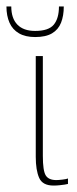

<svg xmlns="http://www.w3.org/2000/svg" viewBox="-48 -573 239 596"><path d="M118 3Q84 3 73.5 -21Q63 -45 63 -86V-399H85V-89Q85 -43 94 -28.5Q103 -14 127 -14Q133 -14 146 -15.5Q159 -17 163 -19V-2Q160 -1 153 0Q146 1 137 2Q128 3 118 3ZM61 -458Q31 -458 11 -469.5Q-9 -481 -18.5 -502.5Q-28 -524 -28 -553H-13Q-13 -516 6 -496.5Q25 -477 61 -477Q103 -477 119 -496.5Q135 -516 135 -553H150Q150 -524 141.5 -502.5Q133 -481 113.5 -469.5Q94 -458 61 -458Z"/></svg>

Font: Genos Thin Thin
Style: Regular
Weight: 250
Version: Version 1.010